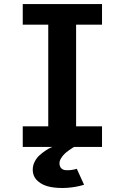

<svg xmlns="http://www.w3.org/2000/svg" viewBox="-20 -720 610 941"><path d="M343.5 0Q340.5 1.5 335.8 4.5Q331 7.5 318.5 16.2Q306 25 296.5 34Q287 43 279.2 55.8Q271.5 68.5 271.5 80Q271.5 96.5 280.8 105.2Q290 114 305.2 114.2Q320.5 114.5 332.2 112.8Q344 111 356.5 107.5L392 185.5Q353 197.5 309.8 200.5Q266.5 203.5 228.2 196.5Q190 189.5 165.2 167.5Q140.5 145.5 140.5 111Q140.5 90.5 150.5 71.5Q160.5 52.5 174.8 40Q189 27.5 203.2 18Q217.5 8.5 227.5 4L237.5 0H91.5V-101H216.5V-599H91.5V-700H480V-599H353V-101H480V0Z"/></svg>

Font: League Mono Narrow SemiBold
Style: Regular
Weight: 600
Width: 3
Designer: Tyler Finck
Foundry: The League of Moveable Type / Tyler Finck
Version: Version 2.210